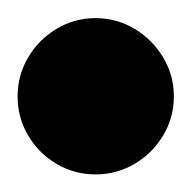

<svg xmlns="http://www.w3.org/2000/svg" viewBox="-57 -908 215 215"><path d="M-37.3 -800Q-37.3 -776.3 -25.5 -756.3Q-13.7 -736.3 6.3 -724.5Q26.3 -712.7 50 -712.7Q73.7 -712.7 93.7 -724.5Q113.7 -736.3 125.7 -756.3Q137.7 -776.3 137.7 -800Q137.7 -823.7 125.7 -843.7Q113.7 -863.7 93.7 -875.7Q73.7 -887.7 50 -887.7Q26.3 -887.7 6.3 -875.7Q-13.7 -863.7 -25.5 -843.7Q-37.3 -823.7 -37.3 -800Z"/></svg>

Font: Linefont Thin
Style: Regular
Weight: 100
Monospace: yes
Version: Version 3.002;gftools[0.9.33]